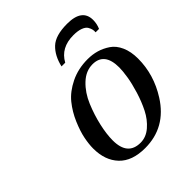

<svg xmlns="http://www.w3.org/2000/svg" viewBox="-198 -819 952 952"><g transform="rotate(-45 278.5 -343.0)"><path d="M535 -620Q535 -593 524 -568H500Q501 -578 499 -587.5Q497 -597 490 -609Q483 -621 463 -628.5Q443 -636 412 -636Q324 -636 287 -568H261Q275 -629 311.5 -663.5Q348 -698 430 -698Q535 -698 535 -620ZM84 -169Q84 -199 91.5 -237Q99 -275 119.5 -323Q140 -371 171.5 -410Q203 -449 257 -475.5Q311 -502 378 -502Q411 -502 440.5 -493.5Q470 -485 497.5 -466.5Q525 -448 541 -412Q557 -376 557 -327Q557 -215 494 -116Q413 12 268 12Q177 12 130.5 -37Q84 -86 84 -169ZM181 -129Q181 -23 271 -23Q310 -23 343 -51.5Q376 -80 397 -121.5Q418 -163 433 -212Q448 -261 454 -299.5Q460 -338 460 -362Q460 -467 377 -467Q330 -467 291 -430Q252 -393 229 -338Q206 -283 193.5 -227.5Q181 -172 181 -129Z"/></g></svg>

Font: Heuristica
Style: Italic
Weight: 400
Italic angle: -13°
Version: Version 1.0.2